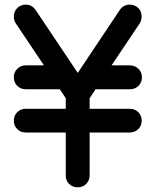

<svg xmlns="http://www.w3.org/2000/svg" viewBox="-20 -801 665 821"><path d="M577.6 -701.2 457 -521.5H535.2Q556.6 -521.5 571.8 -506.8Q586.9 -492.2 586.9 -470.7Q586.9 -448.2 571.8 -433.6Q556.6 -418.9 535.2 -419.4H388.7L363.3 -380.9V-335.9H534.7Q556.6 -335.9 571.3 -321.3Q585.9 -306.6 585.9 -285.2Q585.9 -263.7 571.3 -249Q556.6 -234.4 534.7 -234.4H363.3V-51.8Q363.3 -29.3 348.6 -14.6Q334 0 312 0Q290 0 275.4 -14.6Q260.7 -29.3 261.2 -51.8V-234.4H89.8Q68.4 -234.4 53.7 -249Q39.1 -263.7 39.1 -285.2Q39.1 -306.6 53.7 -321.3Q68.4 -335.9 89.8 -335.9H261.2V-380.9L235.8 -419.4H89.8Q68.4 -419.4 53.7 -434.1Q39.1 -448.7 39.1 -470.7Q39.1 -492.2 53.7 -506.8Q68.4 -521.5 89.8 -521.5H168L47.4 -701.2Q39.1 -713.9 39.1 -730Q39.1 -752 53.7 -766.6Q68.4 -781.2 89.8 -781.2Q115.7 -781.2 131.3 -759.8L312.5 -489.3L493.2 -759.8Q508.8 -781.2 534.7 -781.2Q556.6 -781.2 571.3 -766.6Q585.9 -752 585.4 -730Q585.4 -713.9 577.6 -701.2Z"/></svg>

Font: Comfortaa
Style: Bold
Weight: 700
Designer: Johan Aakerlund
Foundry: Johan Aakerlund
Version: Version 2.001; ttfautohint (v1.4.1)